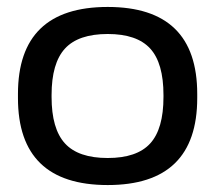

<svg xmlns="http://www.w3.org/2000/svg" viewBox="-20 -529 625 558"><path d="M32.2 -255.9Q32.2 -508.8 293 -508.8Q553.2 -508.8 553.2 -255.9V-244.1Q553.2 8.8 293 8.8Q32.2 8.8 32.2 -244.1ZM129.9 -247.1Q129.9 -154.8 168.7 -112.3Q207.5 -69.8 293 -69.8Q377.9 -69.8 416.5 -112.1Q455.1 -154.3 455.1 -247.1V-252.9Q455.1 -345.7 416.5 -387.9Q377.9 -430.2 293 -430.2Q207.5 -430.2 168.7 -387.7Q129.9 -345.2 129.9 -252.9Z"/></svg>

Font: LT Wave
Style: Regular
Weight: 400
Designer: Daniel Lyons
Version: Version 2.5 (Glyphs App)